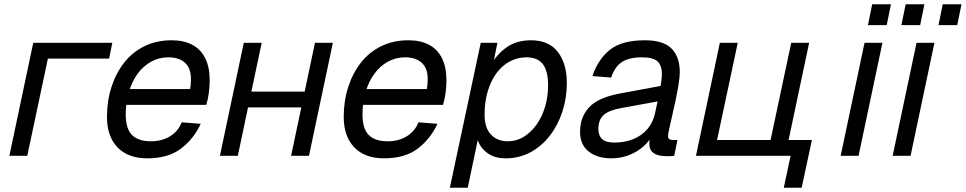

<svg xmlns="http://www.w3.org/2000/svg" viewBox="-20 -731 4532 901"><path d="M24 0 136 -530H507L492 -456H164L212 -490L108 0Z M671 12Q581 12 531.5 -39.5Q482 -91 482 -182Q482 -257 503 -322.5Q524 -388 563 -437.5Q602 -487 658.5 -514.5Q715 -542 785 -542Q842 -542 882 -521Q922 -500 943 -458Q964 -416 964 -354Q964 -326 960 -295.5Q956 -265 948 -239H557L573 -313H872Q874 -322 875 -333Q876 -344 876 -361Q876 -411 848 -436.5Q820 -462 770 -462Q726 -462 689 -441.5Q652 -421 625.5 -384.5Q599 -348 584.5 -299Q570 -250 570 -194Q570 -127 599.5 -97.5Q629 -68 688 -68Q740 -68 778 -91.5Q816 -115 833 -157L922 -150Q889 -79 829 -33.5Q769 12 671 12Z M1012 0 1124 -530H1208L1096 0ZM1346 0 1458 -530H1542L1430 0ZM1100 -227 1116 -301H1454L1438 -227Z M1782 12Q1692 12 1642.5 -39.5Q1593 -91 1593 -182Q1593 -257 1614 -322.5Q1635 -388 1674 -437.5Q1713 -487 1769.5 -514.5Q1826 -542 1896 -542Q1953 -542 1993 -521Q2033 -500 2054 -458Q2075 -416 2075 -354Q2075 -326 2071 -295.5Q2067 -265 2059 -239H1668L1684 -313H1983Q1985 -322 1986 -333Q1987 -344 1987 -361Q1987 -411 1959 -436.5Q1931 -462 1881 -462Q1837 -462 1800 -441.5Q1763 -421 1736.5 -384.5Q1710 -348 1695.5 -299Q1681 -250 1681 -194Q1681 -127 1710.5 -97.5Q1740 -68 1799 -68Q1851 -68 1889 -91.5Q1927 -115 1944 -157L2033 -150Q2000 -79 1940 -33.5Q1880 12 1782 12Z M2091 150 2236 -530H2314L2290 -410L2278 -418Q2309 -474 2356 -508Q2403 -542 2472 -542Q2556 -542 2598 -487Q2640 -432 2640 -342Q2640 -271 2619 -207Q2598 -143 2559.5 -93.5Q2521 -44 2468.5 -16Q2416 12 2352 12Q2301 12 2267 -13Q2233 -38 2222 -74L2175 150ZM2363 -68Q2404 -68 2438 -89Q2472 -110 2498 -146.5Q2524 -183 2538 -230.5Q2552 -278 2552 -330Q2552 -398 2527.5 -430Q2503 -462 2450 -462Q2410 -462 2374 -443.5Q2338 -425 2311.5 -390Q2285 -355 2269.5 -305Q2254 -255 2254 -192Q2254 -131 2284 -99.5Q2314 -68 2363 -68Z M3087 -259 2896 -224Q2838 -214 2813 -191.5Q2788 -169 2788 -126Q2788 -95 2805.5 -78.5Q2823 -62 2862 -62Q2914 -62 2954 -79Q2994 -96 3019.5 -127Q3045 -158 3054 -200Q3057 -215 3062.5 -239.5Q3068 -264 3073.5 -291.5Q3079 -319 3082.5 -343.5Q3086 -368 3086 -384Q3086 -424 3065.5 -443Q3045 -462 2992 -462Q2932 -462 2898.5 -440Q2865 -418 2848 -367L2760 -374Q2787 -454 2843 -498Q2899 -542 3006 -542Q3093 -542 3131.5 -503Q3170 -464 3170 -392Q3170 -370 3164.5 -336Q3159 -302 3151 -263.5Q3143 -225 3134.5 -189Q3126 -153 3120.5 -127Q3115 -101 3115 -93Q3115 -83 3120.5 -78.5Q3126 -74 3138 -74H3159L3144 0Q3139 1 3129.5 1.5Q3120 2 3110 2Q3069 2 3048 -12Q3027 -26 3027 -58Q3027 -69 3029.5 -82Q3032 -95 3036 -110L3046 -108Q3032 -74 3003 -47Q2974 -20 2934 -4Q2894 12 2848 12Q2783 12 2742.5 -20Q2702 -52 2702 -112Q2702 -181 2744 -227Q2786 -273 2888 -292L3103 -332Z M3658 150 3706 -74H3790L3742 150ZM3595 0 3611 -74H3729L3713 0ZM3777 -530 3665 0H3246L3358 -530H3442L3345 -74H3596L3693 -530Z M3925 0 4037 -530H4121L4009 0ZM4053 -613 4073 -711H4161L4141 -613Z M4169 0 4281 -530H4365L4253 0ZM4210 -613 4230 -711H4318L4298 -613ZM4384 -613 4404 -711H4492L4472 -613Z"/></svg>

Font: Geist
Style: Italic
Weight: 400
Italic angle: -12°
Designer: Basement.studio, Andrés Briganti, Mateo Zaragoza
Foundry: Basement.studio, Vercel, Andrés Briganti, Guido Ferreyra, Mateo Zaragoza
Version: Version 1.500